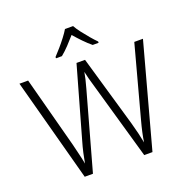

<svg xmlns="http://www.w3.org/2000/svg" viewBox="-160 -1098 1221 1249"><g transform="rotate(-20 450.0 -473.5)"><path d="M878 -714 684 0H627L477 -525Q466 -561 458 -591.5Q450 -622 446 -642Q443 -623 436.5 -594.5Q430 -566 421 -535L272 0H215L23 -714H83L213 -224Q223 -182 231.5 -147.5Q240 -113 246 -80Q252 -114 260 -150Q268 -186 280 -227L418 -714H477L619 -224Q631 -181 639.5 -145.5Q648 -110 654 -78Q659 -111 666.5 -145.5Q674 -180 686 -224L818 -714ZM479 -947Q491 -925 512 -897.5Q533 -870 556 -843Q579 -816 598 -797V-788H557Q530 -810 502 -839Q474 -868 450 -896Q426 -868 398.5 -839Q371 -810 344 -788H303V-797Q322 -817 345 -843.5Q368 -870 389 -897.5Q410 -925 423 -947Z"/></g></svg>

Font: Noto Sans Arabic UI Lt
Style: Regular
Weight: 300
Designer: Monotype Design Team, Nadine Chahine and Nizar Qandah
Foundry: Monotype Imaging Inc.
Version: Version 2.010; ttfautohint (v1.8.4.7-5d5b)